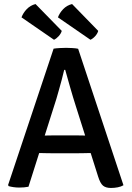

<svg xmlns="http://www.w3.org/2000/svg" viewBox="-20 -924 652 951"><path d="M245.5 -683Q258 -685 276.2 -686Q294.5 -687 307.5 -687Q320 -687 338 -686Q356 -685 367 -682.5L591.5 -6.5Q580 0.5 563.2 3.8Q546.5 7 529.5 7Q504 7 490.2 -4.5Q476.5 -16 466 -49.5L356 -397Q342 -440.5 328 -489.5Q314 -538.5 303 -578H298Q293 -555.5 285.8 -529Q278.5 -502.5 271.5 -477.2Q264.5 -452 259 -433.5L121 1Q111 3 99.2 4Q87.5 5 75 5Q61 5 47.2 3Q33.5 1 23 -2L20 -7.5ZM232 -165Q227.5 -165 213.2 -165.2Q199 -165.5 184.8 -165.8Q170.5 -166 165.5 -166H116L149 -252.5H192.5Q197.5 -252.5 210 -252.8Q222.5 -253 235.2 -253.2Q248 -253.5 252.5 -253.5H352Q357 -253.5 369.5 -253.2Q382 -253 395.2 -252.8Q408.5 -252.5 413 -252.5H458L486.5 -166H437Q432 -166 417.5 -165.8Q403 -165.5 388.8 -165.2Q374.5 -165 369.5 -165ZM156 -904 286 -771Q282 -757.5 271 -745.2Q260 -733 247.5 -727L86.5 -838Q94.5 -860 112.5 -878.8Q130.5 -897.5 156 -904ZM337 -904 466.5 -771Q463 -758 452 -745.5Q441 -733 428 -727L267 -838Q275 -860 293 -878.8Q311 -897.5 337 -904Z"/></svg>

Font: Signika
Style: Regular
Weight: 400
Designer: Anna Giedry
Foundry: Anna Giedry
Version: Version 2.001